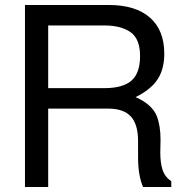

<svg xmlns="http://www.w3.org/2000/svg" viewBox="-20 -749 749 769"><path d="M398 -647H173V-396H398Q472 -396 506.5 -426Q541 -456 541 -524.5Q541 -593 503 -620Q465 -647 398 -647ZM623 -189 622 -138Q622 -97 631 -69Q640 -41 666 -23V0H553Q533 -46 533 -119V-184Q533 -251 504 -282.5Q475 -314 413 -314H173V0H80V-729H416Q523 -729 580.5 -678.5Q638 -628 638 -534Q638 -472 611 -431Q584 -390 523 -360Q589 -331 608 -284Q623 -245 623 -189Z"/></svg>

Font: Autonym
Style: Regular
Weight: 500
Version: Version 1.0.20131126